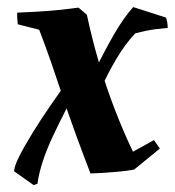

<svg xmlns="http://www.w3.org/2000/svg" viewBox="-20 -492 509 557"><path d="M242.4 11Q222 -41.9 200.3 -101.1Q178.5 -160.3 159 -220.7Q143.5 -267.7 126.9 -315.3Q110.2 -362.9 93.7 -405.8L31.6 -421.5Q30.6 -428.9 30.1 -438.4Q29.6 -447.8 30 -455.3Q57.2 -456.3 87.1 -458.1Q117 -459.8 147.9 -462.9Q178.7 -465.9 207.8 -469.9L232 -449.2Q247 -378.8 267.7 -308.4Q288.5 -238 313.7 -172.9Q338.9 -107.8 365.8 -51.9L426.7 -85.6L443.7 -61L369.1 0Q364.1 1 348 3.3Q331.9 5.5 311.7 7Q291.6 8.5 272.5 9.8Q253.4 11 242.4 11ZM77.7 45 21 5Q21 -9 36.2 -39.2Q51.5 -69.4 75 -107.4Q98.4 -145.3 124.4 -183Q150.4 -220.8 172.6 -252Q194.9 -283.2 206.3 -299.2L222.3 -269.7Q171.4 -177.3 134 -98.1Q96.7 -19 88.7 41ZM238.3 -157.8 214.9 -204.8Q234.3 -244.2 258.6 -293.9Q282.9 -343.7 310.4 -391.6Q338 -439.6 366.4 -471.5L461.6 -441Q463.6 -436 465.1 -427.3Q466.6 -418.6 466.6 -411.1Q454.1 -410.1 430.1 -407.1Q406.1 -404.1 372.2 -395.1Q342.7 -363.6 317.7 -321.4Q292.8 -279.2 273.3 -235.7Q253.8 -192.3 238.3 -157.8Z"/></svg>

Font: Labrada
Style: Italic
Weight: 400
Italic angle: -7°
Designer: Mercedes Jáuregui
Foundry: Omnibus-Type Team
Version: Version 1.000